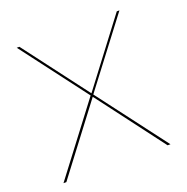

<svg xmlns="http://www.w3.org/2000/svg" viewBox="-119 -770 861 882"><g transform="rotate(-20 311.0 -329.0)"><path d="M567 0H553L306 -327L58 0H44L299 -336L55 -658H68L306 -344L544 -658H557L312 -336Z"/></g></svg>

Font: EauTest Hairline
Style: Regular
Weight: 250
Designer: Christian Thalmann (Catharsis Fonts)
Version: Version 0.001;PS 000.001;hotconv 1.0.88;makeotf.lib2.5.64775